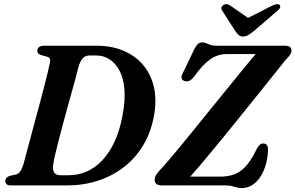

<svg xmlns="http://www.w3.org/2000/svg" viewBox="-20 -929 1480 962"><path d="M6.5 -22.5Q6.5 -31.5 13.2 -38.5Q20 -45.5 31.5 -48.5L59 -54.5Q67.5 -56.5 74 -61.8Q80.5 -67 86.5 -78.2Q92.5 -89.5 98.5 -109.5Q104 -131 113.2 -165Q122.5 -199 133.5 -240.2Q144.5 -281.5 156.5 -326.5Q168.5 -371.5 180.5 -415.5Q192.5 -459.5 202.2 -498.2Q212 -537 219.2 -566.8Q226.5 -596.5 229.5 -612Q233.5 -627 229.8 -634.8Q226 -642.5 213.5 -645.5L188 -652.5Q177 -656 172 -661Q167 -666 167 -674.5Q167 -686 175.5 -693Q184 -700 201.5 -700H464Q537.5 -700 596.8 -675.5Q656 -651 695.8 -605Q735.5 -559 750.8 -494.2Q766 -429.5 751.5 -348.5Q736 -265 696.8 -200Q657.5 -135 599.5 -90.8Q541.5 -46.5 469.5 -23.2Q397.5 0 315.5 0H34.5Q18.5 0 12.5 -6.5Q6.5 -13 6.5 -22.5ZM323.5 -51Q371 -51 413.5 -69.2Q456 -87.5 491.8 -125Q527.5 -162.5 553.8 -218.8Q580 -275 594 -351Q608.5 -427 603.2 -483.2Q598 -539.5 577.8 -576.8Q557.5 -614 527.8 -632.5Q498 -651 463 -651H428.5Q409.5 -651 396.8 -639Q384 -627 375 -600Q371 -583.5 363 -553.5Q355 -523.5 344.2 -484.8Q333.5 -446 321.5 -402.8Q309.5 -359.5 297.8 -316Q286 -272.5 275.8 -232.8Q265.5 -193 258 -161.2Q250.5 -129.5 247.5 -110.5Q242 -80 250.8 -65.5Q259.5 -51 283 -51ZM1109 0H790.5Q755 0 755 -29Q755 -41 763.2 -53.8Q771.5 -66.5 783 -78.5Q798 -94 824.2 -124.8Q850.5 -155.5 884.5 -196.8Q918.5 -238 956.8 -285.5Q995 -333 1035 -382Q1075 -431 1113 -478Q1151 -525 1183.8 -565Q1216.5 -605 1241 -634.2Q1265.5 -663.5 1278.5 -677L1293 -658H1114.5Q1070 -658 1032 -630.8Q994 -603.5 951.5 -544Q938 -527 925.8 -523.2Q913.5 -519.5 902.5 -524Q890.5 -528.5 889.5 -539.5Q888.5 -550.5 898.5 -568L954 -683.5Q964.5 -703 972.8 -709.8Q981 -716.5 994.5 -716.5Q1005 -716.5 1014 -712.2Q1023 -708 1034.5 -704Q1046 -700 1063.5 -700H1404.5Q1423.5 -700 1432 -694.2Q1440.5 -688.5 1440.5 -675Q1440.5 -664 1431.5 -652Q1422.5 -640 1408.5 -626Q1396 -610 1372.8 -581Q1349.5 -552 1319 -513.8Q1288.5 -475.5 1253 -431.5Q1217.5 -387.5 1180 -341Q1142.5 -294.5 1105.5 -249Q1068.5 -203.5 1034.5 -162.8Q1000.5 -122 972.8 -89.2Q945 -56.5 926 -36L912 -44H1083Q1120.5 -44 1151.5 -54.5Q1182.5 -65 1210.2 -94.5Q1238 -124 1266 -182Q1274.5 -197.5 1281.8 -203.8Q1289 -210 1299 -210Q1311.5 -210 1317.2 -202Q1323 -194 1323 -179.5Q1321.5 -137.5 1311.2 -102.2Q1301 -67 1283.2 -41Q1265.5 -15 1242 -0.8Q1218.5 13.5 1191 13.5Q1176.5 13.5 1165.5 10Q1154.5 6.5 1141.8 3.2Q1129 0 1109 0ZM1247.5 -822 1132.5 -902Q1114.5 -914 1099 -904Q1092.5 -900 1089.8 -892.2Q1087 -884.5 1093 -876L1160 -771.5Q1168.5 -760.5 1176 -753.2Q1183.5 -746 1198 -746Q1212.5 -746 1223.8 -753.2Q1235 -760.5 1250 -771.5L1371 -876Q1382 -884.5 1383.8 -892.2Q1385.5 -900 1381.5 -904Q1377 -909 1368 -908.2Q1359 -907.5 1346.5 -902L1188.5 -822Z"/></svg>

Font: Fraunces SemiBold
Style: Italic
Weight: 600
Italic angle: -16°
Version: Version 1.000;[b76b70a41]